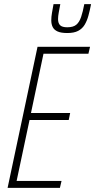

<svg xmlns="http://www.w3.org/2000/svg" viewBox="-20 -916 464 936"><path d="M17 0 163 -688H419L411 -654H192L131 -365H322L315 -331H124L61 -34H280L272 0ZM308 -755Q278 -755 261 -762.5Q244 -770 237 -784Q230 -798 230 -817Q230 -834 233.5 -854Q237 -874 241 -896H274Q270 -874 266.5 -855.5Q263 -837 263 -823Q263 -803 273 -793Q283 -783 308 -783Q337 -783 352 -795.5Q367 -808 375.5 -833.5Q384 -859 391 -896H424Q418 -865 411 -839.5Q404 -814 392.5 -795Q381 -776 361 -765.5Q341 -755 308 -755Z"/></svg>

Font: Saira Condensed Thin
Style: Italic
Weight: 250
Width: 3
Italic angle: -12°
Designer: Hector Gatti with collaboration of the Omnibus-Type team
Foundry: Omnibus-Type
Version: Version 1.101